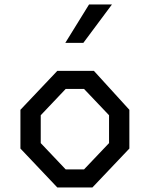

<svg xmlns="http://www.w3.org/2000/svg" viewBox="-20 -826 660 846"><path d="M70 -171.5V-342.2L232.5 -513.7H393.8L550 -342.2V-171.5L387.2 0H232.5ZM350.2 -79.5 460.5 -195.5V-318.2L350.2 -434.2H269.5L159.5 -318.2V-195.5L269.5 -79.5ZM473.2 -806.2H372.3L267.8 -637.2H347.3Z"/></svg>

Font: Monaspace Krypton Var ExLight
Style: Regular
Weight: 200
Designer: Riley Cran and the Lettermatic Team
Version: Version 1.200 (Monaspace Krypton Var)